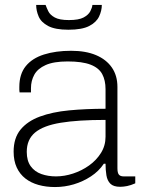

<svg xmlns="http://www.w3.org/2000/svg" viewBox="-20 -743 571 775"><path d="M202 12Q166 12 135.5 3.5Q105 -5 82.5 -22.5Q60 -40 47.5 -67Q35 -94 35 -131Q35 -186 63 -220Q91 -254 141 -272.5Q191 -291 259 -297.5Q327 -304 406 -304V-383Q406 -419 392.5 -444Q379 -469 345.5 -482Q312 -495 253 -495Q197 -495 164.5 -480.5Q132 -466 118.5 -441.5Q105 -417 105 -387V-370H59Q58 -375 58 -380Q58 -385 58 -392Q58 -444 84 -476Q110 -508 157.5 -523Q205 -538 267 -538Q326 -538 367.5 -520.5Q409 -503 431.5 -470.5Q454 -438 454 -392V-64Q454 -45 460 -38Q466 -31 479 -31H526V-3Q508 5 493 8Q478 11 465 11Q438 11 425.5 -1.5Q413 -14 409.5 -35.5Q406 -57 406 -82H399Q379 -52 347 -31Q315 -10 278 1Q241 12 202 12ZM206 -31Q240 -31 275 -42.5Q310 -54 339.5 -75Q369 -96 387.5 -125.5Q406 -155 406 -191V-259Q295 -259 225 -247.5Q155 -236 121.5 -208Q88 -180 88 -130Q88 -94 104 -72Q120 -50 147 -40.5Q174 -31 206 -31ZM256 -623Q203 -623 174.5 -638Q146 -653 136 -676.5Q126 -700 126 -723H164Q168 -712 175 -697.5Q182 -683 201 -672.5Q220 -662 258 -662Q298 -662 317.5 -672.5Q337 -683 344.5 -697.5Q352 -712 353 -723H391Q391 -700 380 -676.5Q369 -653 340 -638Q311 -623 256 -623Z"/></svg>

Font: Archivo Thin
Style: Regular
Weight: 250
Designer: Hector Gatti
Foundry: Omnibus-Type
Version: Version 2.001